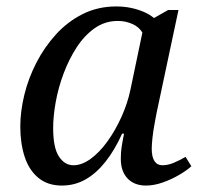

<svg xmlns="http://www.w3.org/2000/svg" viewBox="-20 -566 619 596"><path d="M172 10Q128 10 99 -14Q70 -38 56.5 -79.5Q43 -121 43 -173Q43 -220 55.5 -271.5Q68 -323 93 -371.5Q118 -420 154 -459.5Q190 -499 237 -522.5Q284 -546 341 -546Q365 -546 386.5 -541.5Q408 -537 426.5 -529Q445 -521 458 -510L502 -535H534L466 -215Q464 -204 460 -183Q456 -162 453.5 -140Q451 -118 451 -104Q451 -79 459.5 -66Q468 -53 484 -53Q501 -53 519 -60.5Q537 -68 556 -79L574 -50Q560 -37 536 -23Q512 -9 485 0.5Q458 10 433 10Q397 10 376 -12Q355 -34 355 -73Q355 -93 357.5 -109.5Q360 -126 365 -151H359Q336 -100 307.5 -64Q279 -28 245.5 -9Q212 10 172 10ZM208 -53Q234 -53 261.5 -73Q289 -93 313.5 -127Q338 -161 357 -203Q376 -245 385 -288L422 -465Q411 -483 390 -492Q369 -501 346 -501Q306 -501 274 -478.5Q242 -456 218 -419Q194 -382 177.5 -338Q161 -294 153 -249.5Q145 -205 145 -169Q145 -107 163 -80Q181 -53 208 -53Z"/></svg>

Font: Noto Serif
Style: Italic
Weight: 400
Italic angle: -12°
Designer: Monotype Design Team
Foundry: Monotype Imaging Inc.
Version: Version 2.013